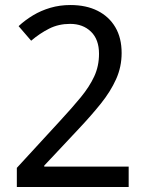

<svg xmlns="http://www.w3.org/2000/svg" viewBox="-20 -744 591 764"><path d="M47 -76 218 -262Q267 -315 301.5 -357Q336 -399 355 -440Q374 -481 374 -530Q374 -587 342 -618Q310 -649 259 -649Q213 -649 175.5 -630Q138 -611 104 -582L54 -640Q80 -664 111.5 -683Q143 -702 180.5 -713Q218 -724 260 -724Q323 -724 368.5 -701Q414 -678 439 -635.5Q464 -593 464 -533Q464 -478 442 -429Q420 -380 381.5 -332Q343 -284 293 -231L156 -85V-81H492V0H47Z"/></svg>

Font: ltamil25
Style: Book
Weight: 400
Designer: Jelle Bosma - Monotype Design Team
Foundry: Monotype Imaging Inc.
Version: Version 2.003